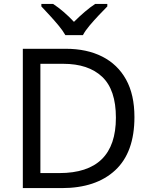

<svg xmlns="http://www.w3.org/2000/svg" viewBox="-20 -964 770 984"><path d="M669 -364Q669 -183 570.5 -91.5Q472 0 296 0H97V-714H317Q425 -714 504 -674Q583 -634 626 -556.5Q669 -479 669 -364ZM574 -361Q574 -504 503.5 -570.5Q433 -637 304 -637H187V-77H284Q574 -77 574 -361ZM315 -784Q302 -807 280 -833.5Q258 -860 234 -886Q210 -912 192 -931V-944H252Q278 -927 306 -903Q334 -879 359 -852Q386 -879 414 -903Q442 -927 468 -944H530V-931Q511 -912 486.5 -886Q462 -860 439.5 -833.5Q417 -807 405 -784Z"/></svg>

Font: Noto IKEA Latin
Style: Regular
Weight: 400
Designer: Monotype Design Team
Foundry: Monotype Imaging Inc.
Version: Version 1.0